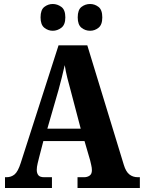

<svg xmlns="http://www.w3.org/2000/svg" viewBox="-20 -941 720 961"><path d="M5 0V-54H13Q36 -54 53 -68Q70 -82 84 -126L273 -714H417L600 -115Q610 -82 627.5 -68Q645 -54 670 -54H680V0H368V-54H401Q417 -54 428.5 -62Q440 -70 440 -89Q440 -101 436.5 -115.5Q433 -130 431 -139L403 -235H197L176 -154Q173 -142 168.5 -123.5Q164 -105 164 -91Q164 -74 172 -64Q180 -54 201 -54H240V0ZM217 -297H384L334 -487Q325 -519 317 -551Q309 -583 304 -615Q297 -583 289 -552Q281 -521 273 -491ZM431 -787Q407 -787 388 -802Q369 -817 369 -854Q369 -892 388 -906.5Q407 -921 431 -921Q454 -921 473 -906.5Q492 -892 492 -854Q492 -817 473 -802Q454 -787 431 -787ZM244 -787Q221 -787 202 -802Q183 -817 183 -854Q183 -892 202 -906.5Q221 -921 244 -921Q267 -921 287 -906.5Q307 -892 307 -854Q307 -817 287 -802Q267 -787 244 -787Z"/></svg>

Font: Noto Serif Ethiopic Condensed ExtraBold
Style: Regular
Weight: 800
Width: 3
Designer: Monotype Design Team
Foundry: Monotype Imaging Inc.
Version: Version 2.102; ttfautohint (v1.8.4.7-5d5b)